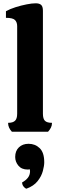

<svg xmlns="http://www.w3.org/2000/svg" viewBox="-20 -798 359 1163"><path d="M52 0Q41 -12 35 -25Q29 -38 29 -54Q58 -54 71 -66.5Q84 -79 84 -109V-640Q84 -663 71 -676.5Q58 -690 16 -690V-730Q41 -744 74.5 -754.5Q108 -765 141 -771.5Q174 -778 196 -778Q219 -778 229.5 -768Q240 -758 240 -733V-109Q240 -78 252.5 -66Q265 -54 295 -54Q295 -38 288.5 -25Q282 -12 271 0ZM140 345Q130 342 122 331Q114 320 114 307Q136 295 149 278.5Q162 262 162 238Q162 235 160 227Q157 228 154 228.5Q151 229 148 229Q111 229 91.5 205.5Q72 182 72 153Q72 116 94.5 94.5Q117 73 153 73Q193 73 220.5 99.5Q248 126 248 185Q248 206 239.5 238Q231 270 207.5 299.5Q184 329 140 345Z"/></svg>

Font: Calistoga
Style: Regular
Weight: 400
Designer: Yvonne Schuttler, Eben Sorkin
Foundry: www.sorkintype.com
Version: Version 1.010; ttfautohint (v1.8.4.7-5d5b)